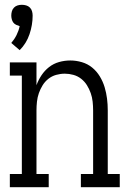

<svg xmlns="http://www.w3.org/2000/svg" viewBox="-20 -780 540 800"><path d="M62 -571 27 -601Q40 -616 49 -634Q58 -652 62 -671Q55 -673 47.5 -676.5Q40 -680 35.5 -686Q31 -692 29 -700Q27 -708 27 -715Q27 -724 29.5 -733Q32 -742 38.5 -748.5Q45 -755 53.5 -757.5Q62 -760 71 -760Q80 -760 89 -757.5Q98 -755 104.5 -748.5Q111 -742 113.5 -733Q116 -724 116 -715Q116 -676 103 -637.5Q90 -599 62 -571ZM21 0V-55H71V-465H21V-520H132V-425Q140 -447 153 -466.5Q166 -486 184.5 -500.5Q203 -515 226 -521.5Q249 -528 273 -528Q297 -528 321 -521Q345 -514 364 -498.5Q383 -483 396 -461.5Q409 -440 416 -416.5Q423 -393 426 -369Q429 -345 429 -320V-55H479V0H317V-55H368V-320Q368 -338 366 -356.5Q364 -375 358 -392Q352 -409 342.5 -424.5Q333 -440 318.5 -451.5Q304 -463 286 -468Q268 -473 250 -473Q232 -473 214 -468Q196 -463 181.5 -451.5Q167 -440 157.5 -424.5Q148 -409 142 -392Q136 -375 134 -356.5Q132 -338 132 -320V-55H183V0Z"/></svg>

Font: Iosevka Curly Slab Light
Style: Regular
Weight: 300
Monospace: yes
Designer: Belleve Invis
Foundry: Belleve Invis
Version: Version 22.1.2; ttfautohint (v1.8.4)